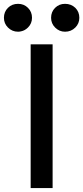

<svg xmlns="http://www.w3.org/2000/svg" viewBox="-66 -962 426 982"><path d="M90.8 -735.4Q119.1 -735.4 203.1 -735.4Q203.1 -550.8 203.1 0Q174.8 0 90.8 0Q90.8 -183.6 90.8 -735.4ZM-25.4 -821.3Q-45.9 -841.8 -45.9 -871.1Q-45.9 -901.4 -25.4 -921.9Q-4.9 -942.4 26.4 -942.4Q56.6 -942.4 77.1 -921.9Q97.7 -901.4 97.7 -871.1Q97.7 -841.8 77.1 -821.3Q61.5 -805.7 42 -801.8Q34.2 -799.8 26.4 -799.8Q-3.9 -799.8 -25.4 -821.3ZM215.8 -821.3Q195.3 -841.8 195.3 -871.1Q195.3 -901.4 215.8 -921.9Q236.3 -942.4 266.6 -942.4Q297.9 -942.4 319.3 -921.9Q339.8 -901.4 339.8 -871.1Q339.8 -841.8 319.3 -821.3Q297.9 -799.8 266.6 -799.8Q237.3 -799.8 215.8 -821.3Z"/></svg>

Font: Alata=Ham
Style: Regular
Weight: 400
Designer: Spyros Zevelakis, Eben Sorkin
Version: Version 1.004